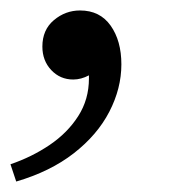

<svg xmlns="http://www.w3.org/2000/svg" viewBox="-52 -163 360 367"><path d="M101 -143Q139 -143 159.5 -114Q180 -85 180 -40Q180 6 157 50.5Q134 95 89 130Q44 165 -21 184L-32 151Q9 137 43 114Q77 91 97.5 59Q118 27 118 -13V-19Q103 -11 88 -11Q63 -11 46 -29Q29 -47 29 -74Q29 -106 51 -124.5Q73 -143 101 -143Z"/></svg>

Font: Castoro
Style: Italic
Weight: 400
Italic angle: -11°
Designer: John Hudson with Paul Hanslow, assisted by Kaja Sojewska.
Foundry: Tiro Typeworks Ltd.
Version: Version 2.04